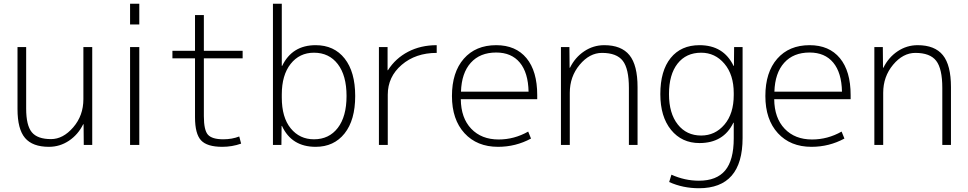

<svg xmlns="http://www.w3.org/2000/svg" viewBox="-20 -770 5145 1020"><path d="M119 -520V-193Q119 -104 149 -67.5Q179 -31 251 -31Q315 -31 369 -93.5Q423 -156 423 -243V-520H470V0H425L424 -110H422Q395 -55 346.5 -22.5Q298 10 240 10Q153 10 113 -37Q73 -84 73 -190V-520Z M671 -640V-750H720V-640ZM671 0V-520H720V0Z M1063 -690V-500H1269V-460H1063V-153Q1063 -78 1085 -54Q1107 -30 1166 -30Q1213 -30 1251 -45L1261 -7Q1213 10 1161 10Q1080 10 1048 -24.5Q1016 -59 1016 -147V-460H896V-500H1016V-690Z M1657 10Q1529 10 1478 -101H1476L1475 0H1430V-750H1477V-420H1479Q1532 -530 1657 -530Q1755 -530 1811 -459Q1867 -388 1867 -260Q1867 -132 1810.5 -61Q1754 10 1657 10ZM1648 -490Q1571 -490 1524 -430.5Q1477 -371 1477 -268V-252Q1477 -146 1524.5 -88Q1572 -30 1648 -30Q1728 -30 1774.5 -90.5Q1821 -151 1821 -260Q1821 -369 1774.5 -429.5Q1728 -490 1648 -490Z M2039 -520V-397H2041Q2081 -460 2148 -495Q2215 -530 2300 -530V-489Q2188 -489 2114 -425.5Q2040 -362 2040 -267V0H1993V-520Z M2428 -243Q2429 -143 2483.5 -86Q2538 -29 2629 -29Q2712 -29 2786 -71L2801 -34Q2720 10 2626 10Q2514 10 2447.5 -62.5Q2381 -135 2381 -260Q2381 -386 2444 -458Q2507 -530 2616 -530Q2720 -530 2777 -461Q2834 -392 2834 -265V-243ZM2429 -283H2788Q2786 -384 2741.5 -437.5Q2697 -491 2616 -491Q2530 -491 2481 -436.5Q2432 -382 2429 -283Z M3178 -489Q3112 -489 3059.5 -426Q3007 -363 3007 -277V0H2960V-520H3005L3006 -410H3008Q3035 -465 3083.5 -497.5Q3132 -530 3190 -530Q3281 -530 3324 -477Q3367 -424 3367 -307V0H3321V-303Q3321 -405 3288.5 -447Q3256 -489 3178 -489Z M3705 -50Q3779 -50 3828.5 -108Q3878 -166 3878 -265V-275Q3878 -373 3828.5 -431.5Q3779 -490 3705 -490Q3625 -490 3579.5 -432Q3534 -374 3534 -270Q3534 -168 3580.5 -109Q3627 -50 3705 -50ZM3488 -270Q3488 -394 3543 -462Q3598 -530 3696 -530Q3824 -530 3877 -420H3879L3880 -520H3925V-37Q3925 230 3693 230Q3608 230 3535 197L3547 158Q3618 190 3693 190Q3787 190 3832.5 135.5Q3878 81 3878 -35V-118H3876Q3824 -10 3696 -10Q3602 -10 3545 -80Q3488 -150 3488 -270Z M4093 -243Q4094 -143 4148.5 -86Q4203 -29 4294 -29Q4377 -29 4451 -71L4466 -34Q4385 10 4291 10Q4179 10 4112.5 -62.5Q4046 -135 4046 -260Q4046 -386 4109 -458Q4172 -530 4281 -530Q4385 -530 4442 -461Q4499 -392 4499 -265V-243ZM4094 -283H4453Q4451 -384 4406.5 -437.5Q4362 -491 4281 -491Q4195 -491 4146 -436.5Q4097 -382 4094 -283Z M4843 -489Q4777 -489 4724.5 -426Q4672 -363 4672 -277V0H4625V-520H4670L4671 -410H4673Q4700 -465 4748.5 -497.5Q4797 -530 4855 -530Q4946 -530 4989 -477Q5032 -424 5032 -307V0H4986V-303Q4986 -405 4953.5 -447Q4921 -489 4843 -489Z"/></svg>

Font: M PLUS 1p Light
Style: Regular
Weight: 300
Version: Version 1.061